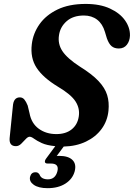

<svg xmlns="http://www.w3.org/2000/svg" viewBox="-20 -734 682 978"><path d="M360.5 138.5Q350 177.5 313.5 201Q277 224.5 222.5 224.5Q176.5 224.5 152.2 207.5Q128 190.5 133 167Q139 143.5 160 143.5Q168 143 172.8 146.2Q177.5 149.5 181 154.5Q186 168 197.2 173.8Q208.5 179.5 224 179.5Q262 179.5 272.5 138Q282 99 239.5 99H223Q210 99 208.8 91Q207.5 83 216.5 71.5L261.5 10.5Q218.5 6.5 193 -5.2Q167.5 -17 153.8 -27.2Q140 -37.5 131 -37.5Q122 -37.5 111 -25.5Q100 -13.5 87.8 -1.5Q75.5 10.5 61 10.5Q26 10.5 29 -30L45.5 -192.5Q48.5 -238 81 -238Q95 -238 104 -227.2Q113 -216.5 121 -196.5L130.5 -157Q140 -105.5 177.5 -78.2Q215 -51 267 -51Q315 -51 344.8 -74.8Q374.5 -98.5 381 -139Q388 -180.5 365.2 -216.5Q342.5 -252.5 275 -292.5Q199 -338.5 166.2 -389Q133.5 -439.5 142 -509Q148.5 -564 181.2 -610.5Q214 -657 272.8 -685.5Q331.5 -714 416.5 -714Q489.5 -714 540.2 -690.5Q591 -667 617 -630Q643 -593 642 -552.5Q641 -525 626.2 -506Q611.5 -487 585 -487Q562.5 -487 548.5 -498.8Q534.5 -510.5 524.5 -538.5L514.5 -571.5Q502.5 -612.5 474.8 -633.8Q447 -655 407.5 -655Q352.5 -655 319.5 -626Q286.5 -597 280.5 -554.5Q273.5 -510.5 298 -473.5Q322.5 -436.5 386.5 -395Q448.5 -356.5 481.5 -321.5Q514.5 -286.5 525.8 -250Q537 -213.5 532.5 -169.5Q527 -117 497.2 -76.8Q467.5 -36.5 418 -12.8Q368.5 11 304.5 12.5L269 60.5Q274.5 60 281.5 60Q328 60 349 80.8Q370 101.5 360.5 138.5Z"/></svg>

Font: Fraunces 9pt Soft SemiBold
Style: Italic
Weight: 600
Italic angle: -16°
Version: Version 1.000;[b76b70a41]